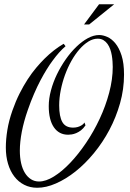

<svg xmlns="http://www.w3.org/2000/svg" viewBox="-20 -865 607 898"><path d="M507.3 -552.2Q507.3 -563 506.3 -577.1Q505.4 -591.3 502.9 -606Q500.5 -620.6 495.6 -634.5Q490.7 -648.4 482.9 -659.4Q475.1 -670.4 463.9 -677.2Q452.6 -684.1 437 -684.1Q415 -684.1 393.3 -670.7Q371.6 -657.2 351.6 -634.3Q331.5 -611.3 314.2 -580.6Q296.9 -549.8 284.2 -515.1Q271.5 -480.5 264.2 -443.6Q256.8 -406.7 256.8 -372.1Q256.8 -319.8 271.7 -293.9Q286.6 -268.1 321.8 -268.1Q334 -268.1 343.5 -271Q353 -273.9 359.6 -277.8Q366.2 -281.7 370.1 -285.6Q374 -289.6 375 -292L379.9 -278.8Q370.1 -264.2 358.9 -255.6Q347.7 -247.1 336.4 -242.4Q325.2 -237.8 315.4 -236.3Q305.7 -234.9 298.8 -234.9Q255.9 -234.9 231.9 -269.8Q208 -304.7 208 -368.7Q208 -403.8 218.3 -442.1Q228.5 -480.5 246.3 -517.3Q264.2 -554.2 287.6 -587.6Q311 -621.1 337.2 -646.2Q363.3 -671.4 390.6 -686.3Q418 -701.2 443.8 -701.2Q461.4 -701.2 481.7 -692.4Q502 -683.6 519.5 -662.4Q537.1 -641.1 548.6 -605.5Q560.1 -569.8 560.1 -516.1Q560.1 -447.8 541.5 -382.1Q522.9 -316.4 491.7 -257.6Q460.4 -198.7 419.4 -148.9Q378.4 -99.1 333.3 -63.2Q288.1 -27.3 241.9 -7.1Q195.8 13.2 154.3 13.2Q120.6 13.2 93.3 -0.7Q65.9 -14.6 46.9 -39.6Q27.8 -64.5 17.6 -98.9Q7.3 -133.3 7.3 -174.8Q7.3 -213.4 14.4 -257.1Q21.5 -300.8 38.1 -348.1Q53.2 -391.1 71.5 -427.5Q89.8 -463.9 109.4 -493.9Q128.9 -523.9 149.2 -547.9Q169.4 -571.8 188 -590.3Q231.9 -633.8 277.8 -660.2L286.6 -648.9Q256.8 -623.5 226.6 -582Q213.4 -564.5 199 -541.3Q184.6 -518.1 169.4 -489.5Q154.3 -460.9 139.2 -426Q124 -391.1 109.9 -350.1Q91.3 -296.9 82 -248.8Q72.8 -200.7 72.8 -160.2Q72.8 -127.9 78.9 -101.3Q85 -74.7 96.7 -55.9Q108.4 -37.1 125 -26.6Q141.6 -16.1 162.6 -16.1Q194.3 -16.1 232.2 -39.6Q270 -63 308.3 -103.3Q346.7 -143.6 382.6 -196.8Q418.5 -250 446.3 -309.6Q474.1 -369.1 490.7 -431.6Q507.3 -494.1 507.3 -552.2ZM397 -750.5H373L443.4 -845.2H514.2Z"/></svg>

Font: Dynalight
Style: Regular
Weight: 400
Version: Version 1.000